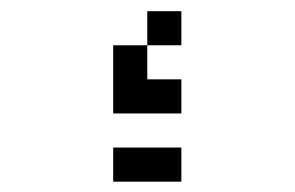

<svg xmlns="http://www.w3.org/2000/svg" viewBox="-20 -458 540 352"><path d="M312.5 -125V-187.5H187.5V-125ZM312.5 -250V-312.5H250V-375H187.5Q187.5 -375 187.5 -250ZM312.5 -375V-437.5H250V-375Z"/></svg>

Font: BFUnifontExMono
Style: Regular
Weight: 500
Version: Version 15.0.06